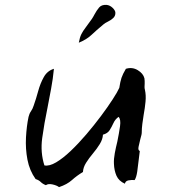

<svg xmlns="http://www.w3.org/2000/svg" viewBox="-20 -748 708 787"><path d="M574 -380Q579 -358 576.5 -331.5Q574 -305 569 -278Q566 -259 563.5 -240.5Q561 -222 561 -204Q561 -199 559 -192Q557 -185 555 -177Q551 -161 548 -146.5Q545 -132 553 -129Q551 -117 548.5 -92.5Q546 -68 542.5 -44.5Q539 -21 532 -10Q518 -11 506 -8.5Q494 -6 492 5Q467 -6 457.5 -27.5Q448 -49 447 -77Q446 -96 450.5 -120Q455 -144 461 -168Q468 -202 472 -230.5Q476 -259 466 -269Q452 -259 445 -243.5Q438 -228 429.5 -214.5Q421 -201 402 -196Q401 -177 389 -157.5Q377 -138 361 -119Q345 -100 333 -81Q321 -62 320 -43Q295 -28 275 -10Q255 8 222 19Q213 12 195.5 8Q178 4 168 11Q155 6 147 -2Q139 -10 126 -14Q101 -49 92.5 -93.5Q84 -138 86.5 -184.5Q89 -231 97 -269Q100 -282 107 -292Q114 -302 118 -315Q128 -343 136.5 -374.5Q145 -406 159.5 -432Q174 -458 201 -466Q197 -424 189.5 -384.5Q182 -345 175 -308Q161 -241 153 -182Q145 -123 162 -70Q182 -66 210 -82.5Q238 -99 270 -129.5Q302 -160 334 -197.5Q366 -235 394 -272.5Q422 -310 442 -341Q462 -372 469 -388Q473 -414 478 -429Q483 -444 496 -466Q522 -474 544.5 -460.5Q567 -447 572 -427Q573 -421 573 -416Q573 -411 573 -405Q573 -400 572.5 -393.5Q572 -387 574 -380ZM303 -573Q307 -595 313.5 -608Q320 -621 330.5 -634.5Q341 -648 357 -671Q360 -675 362.5 -680Q365 -685 368 -690Q376 -705 386 -717Q396 -729 416 -728Q430 -727 441.5 -716Q453 -705 453 -695Q453 -682 443.5 -673.5Q434 -665 422.5 -659.5Q411 -654 404 -648Q374 -623 354.5 -604.5Q335 -586 303 -573Z"/></svg>

Font: Yuji Boku
Style: Regular
Weight: 400
Designer: Kataoka Yuji
Foundry: Kinuta Font Factory
Version: Version 3.002